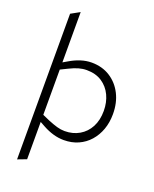

<svg xmlns="http://www.w3.org/2000/svg" viewBox="-176 -868 951 1183"><g transform="rotate(20 299.0 -276.5)"><path d="M314 7Q279 7 244.5 -3Q210 -13 177 -31L128 -58L137 -99L189 -76Q223 -62 249 -54.5Q275 -47 300 -47Q354 -47 396 -71.5Q438 -96 461.5 -140.5Q485 -185 485 -246Q485 -302 463.5 -347.5Q442 -393 401 -420Q360 -447 301 -447Q275 -447 248.5 -439.5Q222 -432 188 -415L137 -390L129 -432L172 -457Q207 -478 243 -489.5Q279 -501 314 -501Q383 -501 435 -468Q487 -435 516 -378Q545 -321 545 -247Q545 -192 528.5 -146Q512 -100 481.5 -65.5Q451 -31 408.5 -12Q366 7 314 7ZM85 217V-738L143 -770V195Z"/></g></svg>

Font: REM Medium ExtraLight
Style: Regular
Weight: 250
Version: Version 1.005;gftools[0.9.28]